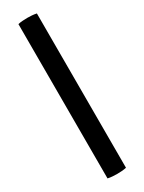

<svg xmlns="http://www.w3.org/2000/svg" viewBox="-241 -809 742 986"><g transform="rotate(-30 130.0 -316.5)"><path d="M75 -774Q87.5 -777 103.5 -778Q119.5 -779 130 -779Q142 -779 156.5 -778Q171 -777 184.5 -774V141Q171 144 156.5 145Q142 146 130 146Q119.5 146 103.5 145Q87.5 144 75 141Z"/></g></svg>

Font: Signika Medium
Style: Regular
Weight: 500
Designer: Anna Giedry
Foundry: Anna Giedry
Version: Version 2.000